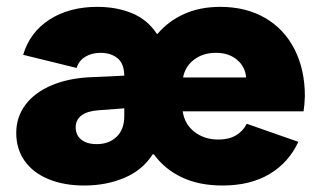

<svg xmlns="http://www.w3.org/2000/svg" viewBox="-20 -538 955 571"><path d="M28.3 -142.6Q28.3 -190.4 56.2 -227.1Q84 -263.7 135 -284.9Q186 -306.2 253.9 -308.6L349.6 -313Q349.1 -349.1 329.3 -365Q309.6 -380.9 279.3 -380.9Q252.4 -380.9 233.2 -368.9Q213.9 -356.9 208 -335.9L48.8 -375Q69.3 -442.9 127.9 -480.2Q186.5 -517.6 269.5 -517.6Q327.1 -517.6 373 -498.5Q418.9 -479.5 446.3 -437.5H448.7Q481 -475.6 528.1 -496.6Q575.2 -517.6 634.8 -517.6Q711.9 -517.6 768.8 -484.4Q825.7 -451.2 856.2 -390.9Q886.7 -330.6 886.7 -252Q885.7 -224.6 882.8 -207H523.4Q528.8 -168.9 558.1 -146Q587.4 -123 629.9 -123Q660.2 -123 681.4 -135.3Q702.6 -147.5 713.9 -169.9L867.2 -116.2Q838.9 -54.7 781.7 -20.5Q724.6 13.7 641.6 13.7Q572.3 13.7 521 -10.5Q469.7 -34.7 437.5 -79.1H434.1Q404.3 -32.2 350.3 -9.3Q296.4 13.7 230.5 13.7Q170.4 13.7 124.5 -5.1Q78.6 -23.9 53.5 -59.3Q28.3 -94.7 28.3 -142.6ZM267.6 -109.4Q304.7 -109.4 327.4 -131.8Q350.1 -154.3 349.6 -194.3V-215.8L271.5 -210Q239.3 -207.5 222.2 -194.6Q205.1 -181.6 205.1 -159.2Q205.1 -136.2 221.7 -122.8Q238.3 -109.4 267.6 -109.4ZM711.9 -307.6Q709.5 -339.4 685.1 -360.1Q660.6 -380.9 622.1 -380.9Q584 -380.9 557.4 -360.8Q530.8 -340.8 524.4 -307.6Z"/></svg>

Font: Wanted Sans Black
Style: Regular
Weight: 900
Designer: Original Design by Kil Hyung-jin and Kang Hanbin, Wanted Lab, Inc; Hangeul from Source Han Sans by Jang Soo-young and Ka
Foundry: Wanted Lab, Inc.
Version: Version 1.003